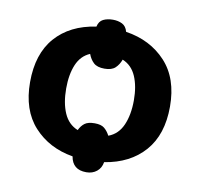

<svg xmlns="http://www.w3.org/2000/svg" viewBox="-74 -665 827 796"><g transform="rotate(10 339.5 -267.0)"><path d="M634 -274Q634 -156 573 -86.5Q512 -17 405 0Q401 25 383 39.5Q365 54 339 54Q281 54 272 -1Q171 -18 108 -87Q45 -156 45 -274Q45 -393 106 -462.5Q167 -532 276 -548Q281 -571 298 -579.5Q315 -588 339 -588Q361 -588 378 -579.5Q395 -571 401 -548Q505 -532 569.5 -462.5Q634 -393 634 -274ZM482 -274Q482 -333 464 -374.5Q446 -416 407 -432Q399 -410 384 -396Q369 -382 339 -382Q308 -382 293 -396Q278 -410 270 -432Q232 -416 214.5 -374.5Q197 -333 197 -274Q197 -213 215.5 -170.5Q234 -128 274 -112Q283 -131 297 -141.5Q311 -152 339 -152Q366 -152 379.5 -141Q393 -130 403 -111Q444 -126 463 -169.5Q482 -213 482 -274Z"/></g></svg>

Font: Noto IKEA Latin
Style: Bold
Weight: 700
Designer: Monotype Design Team
Foundry: Monotype Imaging Inc.
Version: Version 1.0